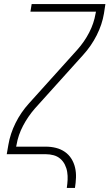

<svg xmlns="http://www.w3.org/2000/svg" viewBox="-20 -755 540 940"><path d="M307 165Q310 145 311 125.5Q312 106 309 87Q306 68 297.5 51Q289 34 275 22Q261 10 242.5 5Q224 0 205 0H13L21 -46Q30 -100 56 -152.5Q82 -205 122 -249L358 -511Q393 -550 416.5 -595.5Q440 -641 448 -689L450 -698H129L135 -735H496L489 -689Q480 -635 453.5 -582.5Q427 -530 387 -486L151 -224Q117 -185 93 -139.5Q69 -94 61 -46L59 -37H205Q230 -37 254 -31Q278 -25 297.5 -11.5Q317 2 329.5 22Q342 42 347.5 65.5Q353 89 352 114.5Q351 140 347 165Z"/></svg>

Font: Iosevka Curly XLtObl
Style: Regular
Weight: 200
Italic angle: -9°
Monospace: yes
Designer: Belleve Invis
Foundry: Belleve Invis
Version: Version 11.1.0; ttfautohint (v1.8.3)